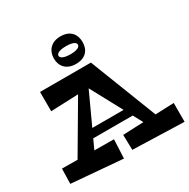

<svg xmlns="http://www.w3.org/2000/svg" viewBox="-209 -1144 1341 1360"><g transform="rotate(-30 461.0 -463.5)"><path d="M922 -141 770 -135 557 -682H141V-524L366 -533L131 -133L4 -134L1 -11L420 24L427 -130L267 -131L303 -209H626L668 -131L499 -124L502 0L922 13ZM452 -532 590 -276H334ZM579 -838C579 -900 544 -951 462 -951C384 -951 344 -900 344 -838C344 -776 382 -726 462 -726C544 -726 579 -776 579 -838ZM541 -838C541 -820 517 -805 462 -805C408 -805 382 -820 382 -838C382 -857 409 -871 462 -871C517 -871 541 -857 541 -838Z"/></g></svg>

Font: Peralta
Style: Regular
Weight: 400
Designer: Astigmatic (AOETI)
Foundry: Astigmatic (AOETI)
Version: Version 1.000